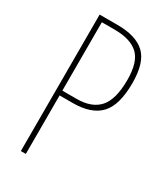

<svg xmlns="http://www.w3.org/2000/svg" viewBox="-179 -792 754 870"><g transform="rotate(30 197.5 -357.0)"><path d="M172 -714Q268 -714 315 -670.5Q362 -627 362 -519Q362 -404 316 -355Q270 -306 172 -306H104V0H78V-714ZM171 -689H104V-331H178Q258 -331 296.5 -375Q335 -419 335 -520Q335 -614 294.5 -651.5Q254 -689 171 -689Z"/></g></svg>

Font: Noto Sans Thai Looped ExtraCondensed Thin
Style: Regular
Weight: 100
Width: 2
Designer: Sasikarn Vongin, Ben Mitchell
Foundry: The Fontpad Ltd
Version: Version 1.001; ttfautohint (v1.8.4.7-5d5b)